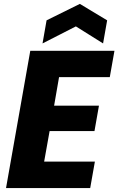

<svg xmlns="http://www.w3.org/2000/svg" viewBox="-20 -962 605 982"><path d="M565.4 -702.3H134.9L10.8 0H441.3L465.3 -135.5H205.8L233.7 -291.6H463.2L486.1 -421.4H256.7L282 -567.4H541.5ZM528 -858 388.4 -942.1 218.2 -858 197.5 -739.9 368.1 -827 507.2 -739.9Z"/></svg>

Font: Poppins Devanagari Thin
Style: Italic
Weight: 100
Italic angle: -10°
Designer: Ninad Kale (Devanagari), Jonny Pinhorn (Latin)
Foundry: Indian Type Foundry
Version: 4.005